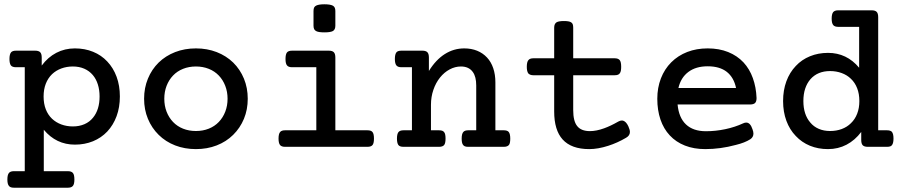

<svg xmlns="http://www.w3.org/2000/svg" viewBox="-20 -689 4237 901"><path d="M96.2 -373.5H55.2Q37.6 -373.5 30.8 -382.3Q24.4 -392.1 24.4 -412.1Q24.4 -434.6 32.2 -443.8Q39.1 -451.2 55.2 -451.2H145Q161.6 -451.2 168.7 -443.8Q175.8 -436.5 175.8 -418.9V-381.3Q204.6 -420.4 244.4 -441.2Q284.2 -461.9 331.5 -461.9Q377.9 -461.9 416.7 -446Q455.6 -430.2 483.4 -400.4Q511.7 -370.6 527.1 -328.9Q542.5 -287.1 542.5 -236.3Q542.5 -185.5 527.1 -143.8Q511.7 -102.1 483.4 -71.8Q455.1 -42 416.3 -26.1Q377.4 -10.3 331.5 -10.3Q243.7 -10.3 185.5 -80.1V114.3H298.3Q315.4 114.3 322.3 123Q329.1 131.3 329.1 153.3Q329.1 174.8 322.3 183.1Q315.4 191.9 298.3 191.9H45.4Q28.8 191.9 22.5 184.1Q14.6 175.8 14.6 153.3Q14.6 129.9 22.9 121.6Q29.8 114.3 45.4 114.3H96.2ZM224.1 -131.8Q242.7 -114.3 267.8 -105Q293 -95.7 321.8 -95.7Q352.1 -95.7 376.2 -106.2Q400.4 -116.7 416.5 -136.7Q447.3 -174.3 447.3 -236.3Q447.3 -267.1 439.2 -292.7Q431.2 -318.4 415.5 -336.9Q398.9 -356.4 375.2 -366.7Q351.6 -377 321.8 -377Q293 -377 267.8 -367.7Q242.7 -358.4 224.1 -340.8Q205.1 -322.3 194.8 -295.9Q184.6 -269.5 184.6 -236.3Q184.6 -202.6 194.8 -176.3Q205.1 -149.9 224.1 -131.8Z M724.6 -395.5Q757.3 -427.2 802 -444.6Q846.7 -461.9 899.4 -461.9Q952.1 -461.9 996.8 -444.6Q1041.5 -427.2 1074.2 -395.5Q1106.9 -363.3 1124.8 -319.8Q1142.6 -276.4 1142.6 -225.6Q1142.6 -174.8 1124.8 -131.6Q1106.9 -88.4 1074.2 -56.2Q1041.5 -23.9 996.8 -6.6Q952.1 10.7 899.4 10.7Q846.7 10.7 802 -6.6Q757.3 -23.9 724.6 -56.2Q691.9 -88.4 674.1 -131.6Q656.2 -174.8 656.2 -225.6Q656.2 -276.4 674.1 -319.8Q691.9 -363.3 724.6 -395.5ZM792 -116.7Q811.5 -96.2 839.1 -85.2Q866.7 -74.2 899.4 -74.2Q932.1 -74.2 959.7 -85.2Q987.3 -96.2 1006.8 -116.7Q1026.4 -137.2 1037.1 -165Q1047.9 -192.9 1047.9 -225.6Q1047.9 -258.3 1037.1 -286.1Q1026.4 -314 1006.8 -334.5Q987.3 -355 959.7 -366Q932.1 -377 899.4 -377Q866.7 -377 839.1 -366Q811.5 -355 792 -334.5Q772.5 -314 761.7 -286.1Q751 -258.3 751 -225.6Q751 -192.9 761.7 -165Q772.5 -137.2 792 -116.7Z M1553.7 -568.4Q1553.7 -550.3 1542.5 -543.5Q1531.2 -537.1 1502.9 -537.1Q1475.1 -537.1 1464.8 -542.5Q1457.5 -545.9 1454.3 -552.2Q1451.2 -558.6 1451.2 -568.4V-637.2Q1451.2 -647.5 1454.1 -653.6Q1457 -659.7 1464.4 -663.1Q1477.1 -668.9 1502 -668.9Q1530.3 -668.9 1542.5 -662.1Q1548.3 -658.7 1551 -652.6Q1553.7 -646.5 1553.7 -637.2ZM1464.4 -373.5H1350.6Q1333.5 -373.5 1326.7 -382.3Q1319.8 -390.6 1319.8 -412.1Q1319.8 -434.1 1326.7 -442.9Q1333.5 -451.2 1350.6 -451.2H1522.9Q1539.6 -451.2 1546.6 -443.8Q1553.7 -436.5 1553.7 -418.9V-77.6H1704.1Q1721.7 -77.6 1728 -69.3Q1734.9 -61 1734.9 -38.6Q1734.9 -17.1 1728.5 -8.8Q1721.7 0 1704.1 0H1317.9Q1300.8 0 1293.9 -8.8Q1287.1 -18.1 1287.1 -38.6Q1287.1 -61.5 1294.9 -69.8Q1301.3 -77.6 1317.9 -77.6H1464.4Z M1913.1 -373.5H1863.8Q1847.2 -373.5 1840.3 -381.8Q1833 -390.6 1833 -412.1Q1833 -434.1 1840.3 -443.4Q1846.7 -451.2 1863.8 -451.2H1961.9Q1978.5 -451.2 1985.6 -443.8Q1992.7 -436.5 1992.7 -418.9V-356Q2025.4 -408.7 2067.4 -435.3Q2109.4 -461.9 2158.7 -461.9Q2191.9 -461.9 2219 -450.9Q2246.1 -439.9 2265.6 -418.9Q2284.7 -398.4 2294.7 -368.7Q2304.7 -338.9 2304.7 -302.7V-77.6H2343.8Q2360.8 -77.6 2367.2 -69.8Q2374.5 -61 2374.5 -38.6Q2374.5 -17.1 2368.7 -9.3Q2361.8 0 2343.8 0H2177.2Q2167.5 0 2161.4 -2.4Q2155.3 -4.9 2151.9 -10.7Q2146.5 -19 2146.5 -38.6Q2146.5 -62 2154.8 -70.3Q2161.6 -77.6 2177.2 -77.6H2214.8V-288.1Q2214.8 -328.6 2199.2 -350.6Q2180.7 -377 2143.1 -377Q2115.7 -377 2090.1 -363.3Q2064.5 -349.6 2044.9 -325.2Q2024.9 -300.3 2013.7 -267.3Q2002.4 -234.4 2002.4 -197.3V-77.6H2040Q2049.3 -77.6 2055.4 -75.4Q2061.5 -73.2 2064.9 -67.9Q2070.8 -60.1 2070.8 -38.6Q2070.8 -17.1 2064.5 -8.8Q2057.6 0 2040 0H1873.5Q1854.5 0 1848.6 -9.8Q1842.8 -19.5 1842.8 -38.6Q1842.8 -59.6 1849.6 -68.8Q1856.4 -77.6 1873.5 -77.6H1913.1Z M2580.6 -415.5V-559.1Q2580.6 -578.1 2592.8 -585Q2603.5 -590.3 2626.5 -590.3Q2650.4 -590.3 2659.7 -584.5Q2665.5 -581.1 2667.7 -575Q2669.9 -568.8 2669.9 -559.1V-415.5H2864.3Q2881.3 -415.5 2888.2 -406.7Q2895 -398.4 2895 -375.5Q2895 -355 2889.6 -346.7Q2886.2 -340.8 2880.1 -338.4Q2874 -335.9 2864.3 -335.9H2669.9V-172.4Q2669.9 -121.1 2688 -98.1Q2706.5 -73.7 2748.5 -73.7Q2778.3 -73.7 2814.9 -86.9Q2845.2 -97.7 2881.8 -118.7Q2890.6 -123.5 2897.9 -123.5Q2902.3 -123.5 2905.8 -122.1Q2918.9 -117.2 2928.7 -96.2Q2936 -80.1 2936 -69.8Q2936 -52.7 2918 -42.5Q2877.4 -18.6 2834.5 -4.9Q2786.1 10.7 2745.1 10.7Q2661.1 10.7 2620.1 -34.7Q2580.6 -78.6 2580.6 -166V-335.9H2482.9Q2467.3 -335.9 2459 -344.7Q2452.1 -354.5 2452.1 -375.5Q2452.1 -397.9 2459.5 -406.7Q2466.3 -415.5 2482.9 -415.5Z M3159.7 -198.7Q3165.5 -136.7 3199.2 -105Q3232.9 -73.2 3292.5 -73.2Q3338.4 -73.2 3383.5 -82.8Q3428.7 -92.3 3467.8 -110.4Q3475.1 -113.8 3481.9 -113.8Q3501 -113.8 3511.2 -82.5Q3515.6 -70.8 3515.6 -62Q3515.6 -45.4 3501 -35.6Q3475.1 -19 3432.6 -8.8Q3360.8 10.7 3289.6 10.7Q3236.3 10.7 3194.1 -5.9Q3151.9 -22.5 3123 -53.7Q3094.2 -84.5 3079.3 -128.2Q3064.5 -171.9 3064.5 -225.6Q3064.5 -277.3 3081.5 -321.3Q3098.6 -365.2 3129.9 -396.5Q3161.6 -428.2 3205.1 -445.1Q3248.5 -461.9 3300.8 -461.9Q3354.5 -461.9 3397 -444.8Q3439.5 -427.7 3469.2 -396Q3497.6 -365.2 3512.9 -322.5Q3528.3 -279.8 3530.3 -229Q3530.3 -212.4 3523.2 -205.6Q3516.1 -198.7 3499.5 -198.7ZM3434.1 -275.9Q3423.8 -325.7 3390.6 -351.8Q3357.4 -377.9 3300.8 -377.9Q3245.6 -377.9 3210.2 -351.3Q3174.8 -324.7 3163.6 -275.9Z M4142.1 -77.6Q4157.7 -77.6 4165 -70.8Q4172.9 -61.5 4172.9 -39.1Q4172.9 -20 4167.5 -10.7Q4164.6 -4.9 4158.4 -2.4Q4152.3 0 4142.1 0H4052.2Q4035.6 0 4028.6 -7.3Q4021.5 -14.6 4021.5 -32.2V-69.8Q3992.2 -30.8 3952.6 -10Q3913.1 10.7 3865.7 10.7Q3819.3 10.7 3780.8 -5.1Q3742.2 -21 3714.4 -50.8Q3685.5 -80.6 3670.2 -122.3Q3654.8 -164.1 3654.8 -214.8Q3654.8 -265.6 3670.2 -307.4Q3685.5 -349.1 3714.4 -379.4Q3742.2 -409.2 3781 -425Q3819.8 -440.9 3865.7 -440.9Q3953.6 -440.9 4011.7 -371.1V-563H3913.6Q3897 -563 3890.1 -571.3Q3882.8 -580.1 3882.8 -601.6Q3882.8 -622.6 3889.6 -631.8Q3896.5 -640.6 3913.6 -640.6H4070.3Q4086.9 -640.6 4094 -633.3Q4101.1 -626 4101.1 -608.4V-77.6ZM3973.1 -319.3Q3955.1 -336.9 3929.7 -346.2Q3904.3 -355.5 3875.5 -355.5Q3816.9 -355.5 3783.2 -317.4Q3750 -278.8 3750 -214.8Q3750 -151.9 3782.2 -114.3Q3798.3 -94.7 3822 -84.5Q3845.7 -74.2 3875.5 -74.2Q3904.8 -74.2 3929.9 -83.5Q3955.1 -92.8 3973.1 -110.8Q3992.2 -128.9 4002.4 -155.3Q4012.7 -181.6 4012.7 -214.8Q4012.7 -248.5 4002.4 -274.9Q3992.2 -301.3 3973.1 -319.3Z"/></svg>

Font: Courier Prime Medium
Style: Regular
Weight: 500
Designer: Alan Dague-Greene
Foundry: Quote-Unquote Apps
Version: Version 1.202